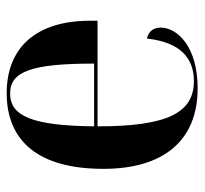

<svg xmlns="http://www.w3.org/2000/svg" viewBox="-38 -548 597 560"><g transform="rotate(90 260.0 -268.5)"><path d="M252 10C394 10 473 -85 473 -272C473 -447 391 -547 238 -547C117 -547 61 -488 61 -439C61 -419 71 -404 93 -399C104 -499 152 -536 217 -536C310 -536 349 -458 349 -255H41V-233C41 -74 121 10 252 10ZM253 0C188 0 166 -65 166 -245H349C347 -64 319 0 253 0Z"/></g></svg>

Font: Noto Serif Display SemiCondensed SemiBold
Style: Regular
Weight: 600
Width: 4
Designer: Monotype Design Team
Foundry: Monotype Imaging Inc.
Version: Version 2.009